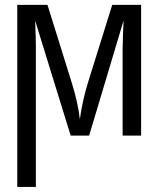

<svg xmlns="http://www.w3.org/2000/svg" viewBox="-20 -548 640 776"><path d="M475.6 0V-353.5L477.1 -409.2L479.5 -465.3L340.3 0H265.6L122.1 -464.4Q125 -388.2 125 -353.5V207.5H49.8V-528.3H171.9L269.5 -215.3Q295.4 -132.8 302.7 -65.9Q313.5 -143.6 335.9 -215.3L433.6 -528.3H550.3V0Z"/></svg>

Font: Courier New
Style: Regular
Weight: 400
Designer: Steve Matteson
Foundry: Ascender Corporation
Version: Version 2.00.3